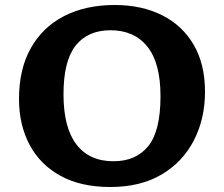

<svg xmlns="http://www.w3.org/2000/svg" viewBox="-20 -734 894 768"><path d="M421 14Q303 14 221.5 -31Q140 -76 98 -155.5Q56 -235 56 -338Q56 -457 103 -541Q150 -625 236 -669.5Q322 -714 439 -714Q547 -714 628.5 -673Q710 -632 755 -554.5Q800 -477 800 -367Q800 -259 755.5 -172.5Q711 -86 626.5 -36Q542 14 421 14ZM434 -89Q524 -89 573 -149.5Q622 -210 622 -349Q622 -482 569.5 -547.5Q517 -613 422 -613Q331 -613 282.5 -551.5Q234 -490 234 -357Q234 -224 285.5 -156.5Q337 -89 434 -89Z"/></svg>

Font: Literata 7pt
Style: Bold
Weight: 700
Designer: Latin by Veronika Burian and Jose Scaglione. Greek by Irene Vlachou. Cyrillic by Vera Evstafieva.
Foundry: TypeTogether
Version: Version 3.002